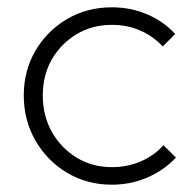

<svg xmlns="http://www.w3.org/2000/svg" viewBox="-20 -495 533 525"><path d="M286 10Q218 10 163.5 -22.5Q109 -55 77 -110.5Q45 -166 45 -234Q45 -302 77 -356.5Q109 -411 163.5 -443Q218 -475 286 -475Q337 -475 382 -456Q427 -437 459 -402L425 -368Q399 -396 363.5 -411.5Q328 -427 286 -427Q232 -427 189.5 -401.5Q147 -376 122 -333Q97 -290 97 -234Q97 -178 122 -134Q147 -90 189.5 -64Q232 -38 286 -38Q328 -38 364.5 -53.5Q401 -69 427 -98L461 -64Q428 -29 382.5 -9.5Q337 10 286 10Z"/></svg>

Font: Outfit Thin ExtraLight
Style: Regular
Weight: 250
Version: Version 1.100;gftools[0.9.27]